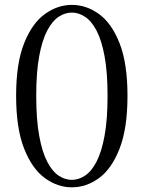

<svg xmlns="http://www.w3.org/2000/svg" viewBox="-20 -763 597 797"><path d="M278.4 14.6Q218.8 14.6 165.9 -24Q113.1 -62.6 80 -146.5Q46.9 -230.3 46.9 -365.5Q46.9 -499.9 80 -583.1Q113.1 -666.2 165.9 -704.4Q218.8 -742.7 278.4 -742.7Q338.7 -742.7 391.3 -704.4Q443.9 -666.2 476.5 -583.1Q509.2 -499.9 509.2 -365.5Q509.2 -230.3 476.5 -146.5Q443.9 -62.6 391.3 -24Q338.7 14.6 278.4 14.6ZM278.4 -16.4Q305.9 -16.4 332.6 -33.7Q359.3 -51 380.3 -91.1Q401.4 -131.2 413.9 -198.6Q426.5 -266.1 426.5 -365.5Q426.5 -464 413.9 -530.6Q401.4 -597.3 380.3 -636.8Q359.3 -676.3 332.6 -693.5Q305.9 -710.8 278.4 -710.8Q250 -710.8 223.7 -693.5Q197.4 -676.3 176.4 -636.8Q155.3 -597.3 142.9 -530.7Q130.4 -464.2 130.4 -365.5Q130.4 -266.1 142.9 -198.5Q155.3 -131 176.4 -91Q197.4 -51 223.7 -33.7Q250 -16.4 278.4 -16.4Z"/></svg>

Font: Noto Serif HK ExtraLight
Style: Regular
Weight: 200
Designer: Ryoko NISHIZUKA 西塚涼子 (kana & ideographs); Frank Grießhammer (Latin, Greek & Cyrillic); Wenlong ZHANG 张文龙 (bopomofo); San
Foundry: Adobe
Version: Version 2.002-H1;hotconv 1.1.0;makeotfexe 2.6.0